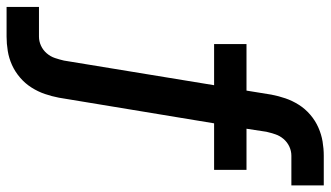

<svg xmlns="http://www.w3.org/2000/svg" viewBox="-252 -550 980 569"><g transform="rotate(90 237.5 -265.0)"><path d="M-27 205V109H61Q75 109 88 103Q101 97 110.5 86Q120 75 124.5 61.5Q129 48 132 35L205 -410H83V-506H221L233 -580Q237 -601 244 -621.5Q251 -642 263 -661Q275 -680 292.5 -695Q310 -710 330.5 -719Q351 -728 372 -731.5Q393 -735 414 -735H502V-639H414Q400 -639 387 -633Q374 -627 364.5 -616Q355 -605 350.5 -591.5Q346 -578 343 -565L334 -506H456V-410H318L242 50Q238 71 231 91.5Q224 112 212 131Q200 150 182.5 165Q165 180 145 189Q125 198 103.5 201.5Q82 205 61 205Z"/></g></svg>

Font: Iosevka Slab
Style: Bold Italic
Weight: 700
Italic angle: -9°
Monospace: yes
Designer: Belleve Invis
Foundry: Belleve Invis
Version: Version 11.1.0; ttfautohint (v1.8.3)